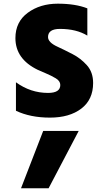

<svg xmlns="http://www.w3.org/2000/svg" viewBox="-20 -600 559 1040"><path d="M63.5 -393.6Q63.5 -481.4 130.4 -530.8Q197.3 -580.1 293 -580.1Q388.7 -580.1 453.1 -554.7V-407.2Q393.6 -443.4 304.7 -443.4Q240.2 -443.4 240.2 -399.4Q240.2 -370.1 292 -346.7Q330.1 -329.1 373.5 -306.6Q417 -284.2 450.7 -246.6Q484.4 -209 484.4 -150.4Q484.4 -60.5 420.4 -11.7Q356.4 37.1 250.5 37.1Q144.5 37.1 66.4 0V-154.3Q145.5 -96.7 240.2 -96.7Q306.6 -96.7 306.6 -139.6Q306.6 -161.1 282.2 -175.8Q257.8 -190.4 227.5 -203.1Q197.3 -215.8 184.6 -221.7Q63.5 -280.3 63.5 -393.6ZM93.8 419.9 213.9 109.4H406.2L243.2 419.9Z"/></svg>

Font: GenEi M Gothic v2 Heavy
Style: Regular
Weight: 800
Version: Version 2.0